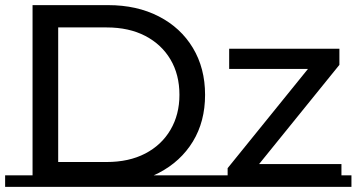

<svg xmlns="http://www.w3.org/2000/svg" viewBox="-22 -720 1391 749"><path d="M105 -1V-700H400Q512 -700 597.5 -656Q683 -612 730.5 -533Q778 -454 778 -350Q778 -246 730.5 -168Q683 -90 597.5 -45.5Q512 -1 400 -1ZM205 -88H394Q481 -88 544.5 -121Q608 -154 643 -213.5Q678 -273 678 -350Q678 -429 643 -488Q608 -547 544.5 -580Q481 -613 394 -613H205ZM-2 -36H828V9H-2ZM866 -1V-64L1206 -484L1225 -451H872V-530H1302V-467L962 -47L940 -80H1310V-1ZM824 9V-36H1349V9Z"/></svg>

Font: Montserrat Underline Thin Medium
Style: Regular
Weight: 500
Version: Version 9.000